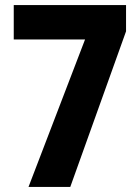

<svg xmlns="http://www.w3.org/2000/svg" viewBox="-20 -734 550 754"><path d="M92 0 314 -579H34V-714H475V-611L256 0Z"/></svg>

Font: Noto Sans Thai Cond ExtBd
Style: Regular
Weight: 800
Width: 3
Designer: Monotype Design Team
Foundry: Monotype Imaging Inc.
Version: Version 2.002; ttfautohint (v1.8.4.7-5d5b)